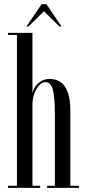

<svg xmlns="http://www.w3.org/2000/svg" viewBox="-20 -909 418 929"><path d="M18.5 0V-10H62V-740H18.5V-750H137V-456Q139 -470 149 -486.8Q159 -503.5 177 -515.2Q195 -527 221.5 -527Q247 -527 269.5 -514.2Q292 -501.5 306.2 -467Q320.5 -432.5 320.5 -368V-10H362V0H208V-10H245.5V-358.5Q245.5 -436.5 235.8 -474Q226 -511.5 201 -511.5Q183.5 -511.5 169.5 -496.5Q155.5 -481.5 146.8 -457.8Q138 -434 137 -408.5V-10H174.5V0ZM108 -781 181.5 -889H204.5L277.5 -781H267.5L192.5 -854.5L118 -781Z"/></svg>

Font: Imbue 100pt
Style: Regular
Weight: 400
Designer: Tyler Finck
Foundry: Etcetera Type Company
Version: Version 1.102; ttfautohint (v1.8.3)